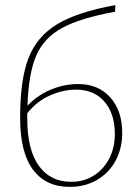

<svg xmlns="http://www.w3.org/2000/svg" viewBox="-20 -731 547 754"><path d="M460 -209Q460 -149 434.5 -101Q409 -53 362 -25Q315 3 253 3Q161 3 110 -64Q59 -131 59 -269Q59 -418 92 -503Q125 -588 204.5 -636Q284 -684 433 -711L432 -685Q295 -660 223.5 -621Q152 -582 122 -512Q92 -442 88 -316Q128 -358 180.5 -379.5Q233 -401 287 -401Q366 -401 413 -348.5Q460 -296 460 -209ZM431 -205Q431 -284 390.5 -331.5Q350 -379 278 -379Q228 -379 176 -356Q124 -333 87 -286V-266Q87 -143 132.5 -80Q178 -17 259 -17Q310 -17 349 -42Q388 -67 409.5 -109.5Q431 -152 431 -205Z"/></svg>

Font: Ysabeau Extralight
Style: Regular
Weight: 200
Designer: Christian Thalmann (Catharsis Fonts)
Version: Version 0.003